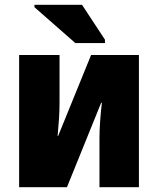

<svg xmlns="http://www.w3.org/2000/svg" viewBox="-20 -783 661 803"><path d="M60 0V-553H229V-353Q229 -322 227 -289.5Q225 -257 221 -214H223L361 -553H561V0H396V-203Q396 -236 398.5 -272.5Q401 -309 406 -353H403L260 0ZM295 -603 124 -753V-763H323L419 -617V-603Z"/></svg>

Font: Noto Sans SemiCondensed Black
Style: Regular
Weight: 900
Width: 4
Designer: Monotype Design Team
Foundry: Monotype Imaging Inc.
Version: Version 2.013; ttfautohint (v1.8.4.7-5d5b)